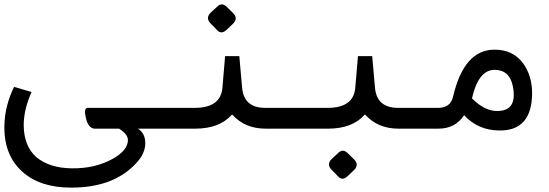

<svg xmlns="http://www.w3.org/2000/svg" viewBox="-61 -583 2489 870"><path d="M262.7 179.7Q369.1 181.6 450.7 136.2Q518.6 97.7 518.6 51.3Q518.6 25.4 478.5 0H366.7Q339.4 -2.9 328.6 -46.4Q317.9 -89.8 333.5 -94.2H653.8V0H564Q597.2 20.5 597.2 65.4Q597.2 109.4 562.5 149.4Q459 268.1 260.3 267.1Q120.6 267.1 40.5 195.3Q-45.4 118.2 -41 -18.1Q-38.1 -106.4 2.9 -189.5L82 -166Q46.4 -86.9 46.4 -15.1Q47.4 78.6 103 128.4Q162.1 178.2 262.7 179.7Z M989.7 -63.5Q933.6 0 823.2 0H601.6V-94.2H820.8Q939 -94.2 946.8 -185.1L959 -328.6H1023.4L1036.1 -185.1Q1044.4 -94.2 1141.1 -94.2H1229V0H1142.6Q1048.8 0 991.7 -63.5H990.7ZM966.9 -551.4 995.6 -523.2Q1018.6 -500.2 995.6 -476.2L965.9 -448Q942.4 -425.5 923 -446.4L893.8 -476.2Q869.7 -500.2 892.2 -524.2L921.5 -551.4Q943.9 -574.9 966.9 -551.4Z M1591.8 -63.5Q1535.6 0 1425.3 0H1203.6V-94.2H1422.9Q1541 -94.2 1548.8 -185.1L1561 -328.6H1625.5L1638.2 -185.1Q1646.5 -94.2 1743.2 -94.2H1831.1V0H1744.6Q1650.9 0 1593.8 -63.5H1592.8ZM1515.3 111.7 1544 139.9Q1567 162.9 1544 186.9L1514.2 215.1Q1490.7 237.6 1471.4 216.7L1442.1 186.9Q1418.1 162.9 1440.5 138.8L1469.8 111.7Q1492.3 88.2 1515.3 111.7Z M2042 -61Q2002 0 1925.3 0H1796.9V-94.2H1922.9Q1980 -94.2 1991.7 -144Q2041 -357.4 2178.7 -357.9Q2262.7 -358.9 2309.6 -295.9Q2350.1 -239.3 2350.1 -160.6Q2349.1 9.8 2202.1 8.3Q2105.5 7.8 2042 -61ZM2077.6 -137.2Q2136.7 -78.1 2194.8 -80.1Q2284.7 -81.5 2262.7 -192.4Q2248 -267.1 2178.2 -266.6Q2106.4 -264.6 2077.6 -137.2Z"/></svg>

Font: Vazir Code Hack
Style: Code-Hack
Weight: 400
Foundry: DejaVu fonts team - Redesigned by Saber Rastikerdar
Version: Version 1.1.2